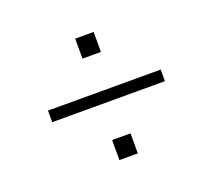

<svg xmlns="http://www.w3.org/2000/svg" viewBox="-87 -687 760 685"><g transform="rotate(-20 293.0 -344.5)"><path d="M79 -367H507V-323H79ZM258 -190H328V-114H258ZM258 -575H328V-499H258Z"/></g></svg>

Font: Sora-SIA ExtraLight
Style: Regular
Weight: 200
Designer: Jonathan Barnbrook, Julián Moncada
Foundry: Barnbrook Fonts
Version: Version 2.000